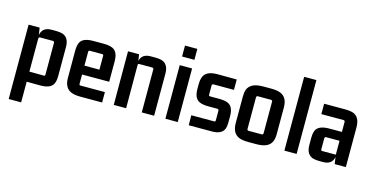

<svg xmlns="http://www.w3.org/2000/svg" viewBox="-82 -1065 3220 1656"><g transform="rotate(15 1528.0 -236.5)"><path d="M163.1 185.5V1L281.2 2Q375 2.9 399.4 -44.9Q413.1 -71.3 413.1 -116.2V-375Q413.1 -460.9 351.6 -480.5Q328.1 -487.3 294.9 -487.3H250Q172.9 -485.4 160.2 -415L150.4 -478.5H51.8V185.5ZM163.1 -385.7Q165 -396.5 174.8 -397.5H292Q302.7 -395.5 303.7 -385.7V-99.6Q303.7 -87.9 292 -87.9L163.1 -88.9Z M837.9 5.9V-86.9H620.1Q608.4 -86.9 608.4 -98.6V-182.6H850.6V-365.2Q850.6 -450.2 800.8 -473.6Q770.5 -487.3 718.8 -487.3H627.9Q537.1 -487.3 512.7 -442.4Q498 -414.1 498 -365.2V-123Q498 -27.3 569.3 -3.9Q599.6 5.9 643.6 5.9ZM608.4 -385.7Q608.4 -397.5 620.1 -397.5H730.5Q742.2 -397.5 742.2 -385.7V-261.7H608.4Z M1137.7 -487.3Q1060.5 -486.3 1046.9 -420.9L1038.1 -478.5H939.5L940.4 0H1050.8L1049.8 -385.7Q1049.8 -397.5 1061.5 -397.5H1178.7Q1189.5 -395.5 1190.4 -385.7V0H1300.8V-375Q1300.8 -460.9 1239.3 -480.5Q1215.8 -487.3 1182.6 -487.3Z M1511.7 0V-478.5H1401.4V0ZM1511.7 -555.7V-653.3H1401.4V-555.7Z M1816.4 2Q1904.3 2 1925.8 -51.8Q1934.6 -75.2 1934.6 -109.4V-168Q1934.6 -250 1884.8 -273.4Q1854.5 -286.1 1802.7 -286.1H1723.6Q1711.9 -286.1 1711.9 -297.9V-382.8Q1713.9 -392.6 1723.6 -393.6H1908.2V-486.3L1736.3 -487.3Q1639.6 -487.3 1614.3 -432.6Q1601.6 -405.3 1601.6 -361.3V-318.4Q1601.6 -234.4 1653.3 -211.9Q1682.6 -199.2 1733.4 -199.2H1813.5Q1824.2 -197.3 1825.2 -187.5V-98.6Q1825.2 -86.9 1813.5 -86.9H1609.4L1610.4 2Z M2240.2 -393.6Q2251 -391.6 2252 -382.8V-96.7Q2250 -85.9 2240.2 -85H2120.1Q2109.4 -86.9 2108.4 -96.7V-382.8Q2110.4 -392.6 2120.1 -393.6ZM1997.1 -121.1Q1997.1 -25.4 2067.4 -1Q2097.7 8.8 2142.6 8.8H2217.8Q2326.2 8.8 2352.5 -55.7Q2363.3 -82 2363.3 -121.1V-358.4Q2363.3 -454.1 2292 -477.5Q2261.7 -487.3 2217.8 -487.3H2142.6Q2033.2 -487.3 2006.8 -421.9Q1997.1 -395.5 1997.1 -358.4Z M2573.2 0V-659.2H2463.9V0Z M2901.4 -81.1H2780.3Q2768.6 -81.1 2768.6 -92.8V-193.4Q2770.5 -204.1 2780.3 -205.1H2901.4ZM2814.5 8.8Q2890.6 7.8 2904.3 -60.5L2913.1 0H3012.7V-354.5Q3012.7 -446.3 2951.2 -469.7Q2922.9 -479.5 2877.9 -479.5H2690.4V-386.7H2889.6Q2900.4 -384.8 2901.4 -375V-284.2H2791Q2698.2 -284.2 2672.9 -238.3Q2659.2 -211.9 2659.2 -166V-103.5Q2659.2 -17.6 2720.7 2Q2744.1 8.8 2777.3 8.8Z"/></g></svg>

Font: Gemunu Libre
Style: Bold
Weight: 700
Designer: Pushpananda Ekanayake, Sol Matas, Kosala Senevirathne
Foundry: Mooniak
Version: Version 1.001